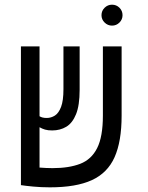

<svg xmlns="http://www.w3.org/2000/svg" viewBox="-20 -782 626 811"><path d="M190.9 9.3Q153.8 9.3 120.4 6.1Q86.9 2.9 68.4 0V-0.5V-585.9H147V-291Q158.2 -283.7 177.2 -283.7Q195.8 -283.7 211.9 -293.9Q228 -304.2 238 -330.6Q248 -356.9 248 -405.3V-585.9H316.4V-402.3Q316.4 -337.4 301.3 -299.8Q286.1 -262.2 260 -246.6Q233.9 -231 200.2 -231Q182.6 -231 170.2 -234.6Q157.7 -238.3 147 -244.6V-74.2Q160.2 -73.2 174.1 -72.5Q188 -71.8 201.7 -71.8Q271.5 -71.8 318.8 -90.1Q366.2 -108.4 390.4 -156.5Q414.6 -204.6 414.6 -293.9V-585.9H493.7V-293.5Q493.7 -184.6 463.9 -117.9Q434.1 -51.3 367.7 -21Q301.3 9.3 190.9 9.3ZM453.1 -673.8Q435.1 -673.8 421.9 -686.8Q408.7 -699.7 408.7 -717.8Q408.7 -736.3 421.9 -749.3Q435.1 -762.2 453.1 -762.2Q471.7 -762.2 484.6 -749.3Q497.6 -736.3 497.6 -717.8Q497.6 -699.7 484.6 -686.8Q471.7 -673.8 453.1 -673.8Z"/></svg>

Font: Cascadia Mono NF SemiLight
Style: Regular
Weight: 350
Monospace: yes
Designer: Aaron Bell
Foundry: Saja Typeworks
Version: Version 2404.023; ttfautohint (v1.8.4)